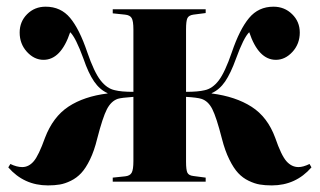

<svg xmlns="http://www.w3.org/2000/svg" viewBox="-20 -546 961 577"><path d="M124 11.2Q52.2 11.2 4.9 -43L11.2 -53.2Q30.3 -43.9 46.9 -43.9Q66.4 -43.9 81.3 -61.3Q96.2 -78.6 115.2 -131.8Q139.2 -194.8 185.8 -225.6Q232.4 -256.3 303.2 -265.1V-266.1Q279.8 -276.4 262.7 -301.3Q245.6 -326.2 231 -369.1Q207.5 -433.6 190.9 -449.2Q163.1 -366.2 110.8 -366.2Q83 -366.2 61 -390.1Q39.1 -414.1 39.1 -448.2Q39.1 -481 61.5 -503.4Q84 -525.9 117.2 -525.9Q162.6 -525.9 190.7 -492.2Q218.8 -458.5 242.2 -389.2Q262.7 -329.6 282 -304.7Q301.3 -279.8 325.2 -274.9Q344.2 -270 380.9 -270V-457Q380.9 -482.9 375.7 -491.7Q370.6 -500.5 356 -502L318.8 -505.9V-518.1H598.1V-506.8L561 -502Q547.4 -500 543.2 -491.5Q539.1 -482.9 539.1 -458V-270Q575.2 -270 595.2 -274.9Q618.7 -279.8 637.5 -304.4Q656.2 -329.1 676.8 -389.2Q700.2 -458 728.5 -491.9Q756.8 -525.9 801.8 -525.9Q835 -525.9 857.9 -503.4Q880.9 -481 880.9 -448.2Q880.9 -414.1 858.9 -390.1Q836.9 -366.2 809.1 -366.2Q756.8 -366.2 729 -449.2Q712.4 -433.6 689 -369.1Q673.3 -325.7 656.5 -301Q639.6 -276.4 616.2 -266.1V-265.1Q688 -255.9 736.1 -225.1Q784.2 -194.3 807.1 -131.8Q825.2 -79.1 840.8 -61.5Q856.4 -43.9 877 -43.9Q891.1 -43.9 910.2 -53.2L916 -43Q868.7 11.2 796.9 11.2Q776.4 11.2 760.7 8.5Q745.1 5.9 727.3 -2.7Q709.5 -11.2 695.8 -25.9Q682.1 -40.5 669.2 -66.7Q656.2 -92.8 647 -128.9Q630.4 -193.8 617.9 -218.3Q605.5 -242.7 585 -249Q572.8 -252.9 539.1 -254.9V-60.1Q539.1 -35.2 543.2 -26.9Q547.4 -18.6 561 -17.1L598.1 -12.2V0H318.8V-12.2L356 -16.1Q370.6 -17.6 375.7 -26.9Q380.9 -36.1 380.9 -62V-254.9Q344.7 -252.4 334 -249Q314 -242.2 301.3 -217.8Q288.6 -193.4 272 -128.9Q263.2 -92.8 250.5 -66.7Q237.8 -40.5 224.1 -25.9Q210.4 -11.2 192.9 -2.7Q175.3 5.9 159.7 8.5Q144 11.2 124 11.2Z"/></svg>

Font: Display Regular
Style: Bold
Weight: 700
Designer: Latin by Veronika Burian and Jose Scaglione. Greek by Irene Vlachou. Cyrillic by Vera Evstafieva.
Foundry: TypeTogether
Version: Version 3.002